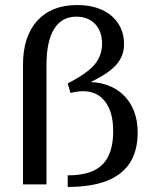

<svg xmlns="http://www.w3.org/2000/svg" viewBox="-20 -730 608 760"><path d="M248 10V-36Q311 -36 350.5 -54.5Q390 -73 409 -112Q428 -151 428 -211Q428 -286 396.5 -327.5Q365 -369 309 -369Q299 -369 287 -367.5Q275 -366 259 -362L248 -400Q323 -438 353.5 -473.5Q384 -509 384 -557Q384 -606 356.5 -635Q329 -664 282 -664Q224 -664 194 -615Q164 -566 164 -473V0H71V-473Q71 -586 127.5 -648Q184 -710 285 -710Q342 -710 383.5 -691Q425 -672 448 -637Q471 -602 471 -554Q471 -505 435.5 -468.5Q400 -432 317 -395V-405Q364 -407 402 -394Q440 -381 467.5 -355Q495 -329 510 -291Q525 -253 525 -206Q525 -134 494.5 -86Q464 -38 402.5 -14Q341 10 248 10Z"/></svg>

Font: Sutasoma
Style: Regular
Weight: 400
Designer: Izhar Fathurrohim, Akbar Rohmanto, Arusyal Khofiqoini
Foundry: Kiwari Kolektiv
Version: Version 1.102